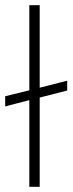

<svg xmlns="http://www.w3.org/2000/svg" viewBox="-20 -720 280 740"><path d="M0 -349 93 -372V-700H133V-382L239 -409V-371L133 -344V0H93V-334L0 -310Z"/></svg>

Font: Haskoy ExtraLight
Style: Regular
Weight: 200
Designer: Ertekin Erdin
Foundry: Ertekin Erdin
Version: Version 2.000; ttfautohint (v1.8.4.7-5d5b)